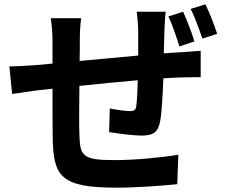

<svg xmlns="http://www.w3.org/2000/svg" viewBox="-20 -819 1040 885"><path d="M876 -628C865 -667 842 -725 824 -765L756 -743C776 -703 793 -648 807 -605ZM610 -765C613 -746 617 -700 617 -674V-563C527 -555 431 -546 347 -538C348 -577 348 -610 348 -633C348 -675 350 -703 354 -735H214C219 -701 222 -667 222 -626V-526L147 -519C97 -515 51 -513 23 -513L36 -386C62 -390 124 -399 155 -403L222 -410C222 -318 222 -222 223 -180C227 -8 258 46 515 46C609 46 730 37 797 30L802 -106C728 -93 603 -81 506 -81C357 -81 349 -102 346 -200C344 -242 345 -333 346 -423C431 -432 528 -442 615 -449C614 -401 612 -357 608 -329C605 -310 597 -307 577 -307C557 -307 517 -313 486 -319L483 -210C518 -204 597 -194 632 -194C683 -194 708 -207 718 -259C726 -301 730 -382 733 -458C762 -460 788 -461 809 -462C836 -462 888 -464 905 -463V-585C876 -582 837 -580 810 -578C787 -577 762 -575 735 -573C736 -606 737 -641 738 -680C739 -706 741 -750 744 -765ZM859 -778C879 -738 898 -684 913 -641L981 -663C969 -701 946 -760 927 -799Z"/></svg>

Font: Genne Gothic Bold
Style: Regular
Weight: 700
Designer: Ryoko NISHIZUKA (kana & ideographs); Paul D. Hunt (Latin, Greek & Cyrillic); Wenlong ZHANG (bopomofo); Sandoll Communica
Foundry: Adobe Systems Incorporated
Version: Version 1.004;PS 1.004;hotconv 16.6.51;makeotf.lib2.5.65220